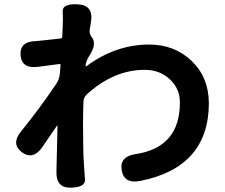

<svg xmlns="http://www.w3.org/2000/svg" viewBox="-20 -821 1040 888"><path d="M308 47Q239 49 241 -27L246 -238Q246 -243 243 -239L176 -141Q133 -79 81 -117Q30 -156 78 -214Q161 -316 240 -433Q255 -455 257 -482L260 -521Q260 -526 255 -525L156 -512Q80 -502 75 -566Q71 -630 147 -631Q152 -631 187 -635L260 -643Q268 -644 268 -652L270 -698Q272 -733 270 -768Q268 -805 340 -801Q413 -797 401 -721L395 -684Q392 -664 405 -648Q429 -617 392 -561Q378 -540 376 -517Q376 -512 380 -515Q515 -615 670 -615Q787 -615 866 -539.5Q945 -464 946 -345Q946 -47 628 16Q554 30 543 -33Q532 -97 606 -108Q813 -139 812 -348Q812 -409 768 -452Q721 -498 649 -498Q506 -498 381 -384Q366 -370 366 -349L365 -323Q364 -286 364 -249Q364 -120 368 -63Q370 -26 373 9Q376 45 308 47Z"/></svg>

Font: Resource Han Rounded KR
Style: Bold
Weight: 700
Designer: Cyano Hao (round all glyphs); Ryoko NISHIZUKA 西塚涼子 (kana, bopomofo & ideographs); Paul D. Hunt (Latin, Greek & Cyrillic)
Foundry: Cyano Hao
Version: 0.990